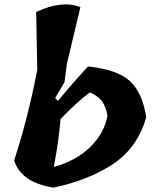

<svg xmlns="http://www.w3.org/2000/svg" viewBox="-20 -860 702 881"><path d="M233 -410 246 -397Q321 -488 384 -555Q519 -541 576.5 -487.5Q634 -434 651 -322Q609 -175 486 -99Q374 -30 225 1Q76 -23 45 -124Q107 -313 151 -539L146 -805Q265 -861 349 -827L287 -568L276 -483ZM227 -94Q329 -122 394 -185.5Q459 -249 473 -329Q466 -372 447.5 -396Q429 -420 392 -436Q332 -391 258 -314Q249 -209 227 -94Z"/></svg>

Font: Tillana
Style: Bold
Weight: 700
Designer: Lipi Raval (Devanagari, Latin), Jonny Pinhorn (Latin)
Foundry: Indian Type Foundry
Version: Version 2.002;PS 1.0;hotconv 1.0.79;makeotf.lib2.5.61930; tt